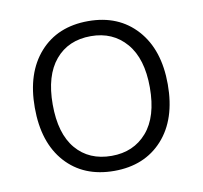

<svg xmlns="http://www.w3.org/2000/svg" viewBox="-64 -578 690 654"><g transform="rotate(-10 281.0 -251.0)"><path d="M281 8Q175 8 113 -61Q51 -130 51 -251Q51 -371 113 -440.5Q175 -510 281 -510Q386 -510 448.5 -440.5Q511 -371 511 -251Q511 -130 448.5 -61Q386 8 281 8ZM281 -44Q357 -44 403 -97Q449 -150 449 -251Q449 -351 403 -404.5Q357 -458 281 -458Q203 -458 158 -404.5Q113 -351 113 -251Q113 -150 158 -97Q203 -44 281 -44Z"/></g></svg>

Font: Winston Light
Style: Regular
Weight: 300
Designer: Original fonts by Vernon Adams / Changes by Cristiano Sobral
Foundry: Original fonts by Vernon Adams / Changes by Cristiano Sobral
Version: Version 2.503;July 17, 2020;FontCreator 13.0.0.2655 64-bit